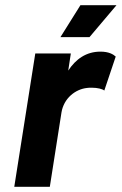

<svg xmlns="http://www.w3.org/2000/svg" viewBox="-20 -720 469 740"><path d="M429 -700H290L213 -577H325ZM367 -521C312 -521 272 -492 243 -448L253 -514H116L35 0H172L217 -287C226 -341 270 -376 315 -381C321 -382 327 -382 333 -382C356 -382 375 -377 382 -371L426 -502C416 -511 399 -521 367 -521Z"/></svg>

Font: Arthouse Owned
Style: Bold Italic
Weight: 700
Italic angle: -10°
Designer: Jeremy Tribby
Foundry: Tribby Type
Version: Version 1.000;PS 001.000;hotconv 1.0.88;makeotf.lib2.5.64775